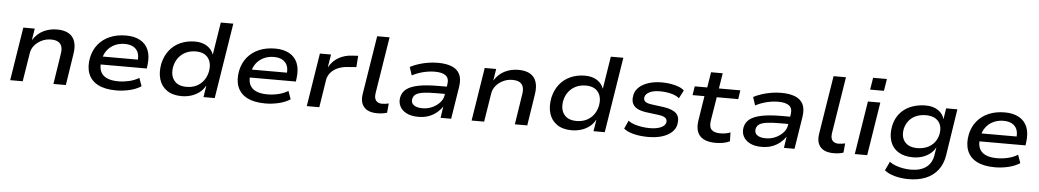

<svg xmlns="http://www.w3.org/2000/svg" viewBox="-43 -1160 9674 1787"><g transform="rotate(5 4794.0 -266.5)"><path d="M57 0 136 -498H243L226 -392H228Q267 -452 325 -480Q383 -508 450 -508Q518 -508 560 -483.5Q602 -459 618 -410.5Q634 -362 622 -291L577 0H461L505 -284Q512 -326 503.5 -353.5Q495 -381 470.5 -395.5Q446 -410 403 -410Q356 -410 315.5 -390Q275 -370 249 -338.5Q223 -307 217 -268L174 0Z M1048 9Q943 9 877.5 -25Q812 -59 787 -123Q762 -187 779 -274Q794 -346 836.5 -398.5Q879 -451 945 -479.5Q1011 -508 1096 -508Q1174 -508 1228 -478.5Q1282 -449 1305.5 -391.5Q1329 -334 1318 -250L1314 -219H860L871 -294H1246L1222 -271Q1230 -324 1216.5 -358.5Q1203 -393 1171 -411Q1139 -429 1090 -429Q1039 -429 996.5 -409Q954 -389 926 -352Q898 -315 889 -263L887 -252Q877 -195 893 -156Q909 -117 951 -97Q993 -77 1060 -77Q1109 -77 1159.5 -88.5Q1210 -100 1253 -126L1280 -50Q1234 -20 1171.5 -5.5Q1109 9 1048 9Z M1659 9Q1575 9 1521.5 -28Q1468 -65 1448.5 -129.5Q1429 -194 1445 -277Q1462 -351 1503 -402.5Q1544 -454 1605 -481Q1666 -508 1740 -508Q1808 -508 1853 -478.5Q1898 -449 1914 -402L1915 -403L1963 -705H2080L1968 0H1863L1880 -107H1878Q1856 -67 1821.5 -41.5Q1787 -16 1745.5 -3.5Q1704 9 1659 9ZM1696 -81Q1747 -81 1786.5 -99.5Q1826 -118 1853.5 -153Q1881 -188 1892 -237Q1908 -317 1872 -367Q1836 -417 1755 -417Q1706 -417 1665.5 -398.5Q1625 -380 1597 -345Q1569 -310 1558 -261Q1542 -181 1578.5 -131Q1615 -81 1696 -81Z M2441 9Q2336 9 2270.5 -25Q2205 -59 2180 -123Q2155 -187 2172 -274Q2187 -346 2229.5 -398.5Q2272 -451 2338 -479.5Q2404 -508 2489 -508Q2567 -508 2621 -478.5Q2675 -449 2698.5 -391.5Q2722 -334 2711 -250L2707 -219H2253L2264 -294H2639L2615 -271Q2623 -324 2609.5 -358.5Q2596 -393 2564 -411Q2532 -429 2483 -429Q2432 -429 2389.5 -409Q2347 -389 2319 -352Q2291 -315 2282 -263L2280 -252Q2270 -195 2286 -156Q2302 -117 2344 -97Q2386 -77 2453 -77Q2502 -77 2552.5 -88.5Q2603 -100 2646 -126L2673 -50Q2627 -20 2564.5 -5.5Q2502 9 2441 9Z M2828 0 2907 -498H3011L2992 -379H2994Q3025 -437 3082 -469.5Q3139 -502 3209 -505L3264 -508L3256 -402L3168 -395Q3119 -391 3080 -373Q3041 -355 3017 -326Q2993 -297 2986 -261L2945 0Z M3486 9Q3401 9 3362.5 -35.5Q3324 -80 3337 -160L3424 -705H3540L3455 -172Q3451 -146 3457.5 -125.5Q3464 -105 3481 -94Q3498 -83 3524 -83Q3539 -83 3555.5 -85.5Q3572 -88 3586 -91L3578 -4Q3555 3 3533.5 6Q3512 9 3486 9Z M3870 9Q3805 9 3761 -13Q3717 -35 3697.5 -73Q3678 -111 3687 -158Q3697 -206 3735.5 -235.5Q3774 -265 3847.5 -279.5Q3921 -294 4035 -294H4129L4119 -225H4026Q3950 -225 3902.5 -219Q3855 -213 3830.5 -197.5Q3806 -182 3800 -152Q3793 -116 3820 -95Q3847 -74 3902 -74Q3949 -74 3991 -92.5Q4033 -111 4062.5 -143Q4092 -175 4097 -213L4114 -315Q4123 -373 4090.5 -398Q4058 -423 3988 -423Q3939 -423 3885 -410.5Q3831 -398 3776 -370L3751 -447Q3790 -467 3833 -480.5Q3876 -494 3921 -501Q3966 -508 4010 -508Q4086 -508 4138 -487.5Q4190 -467 4213 -422.5Q4236 -378 4225 -303L4177 0H4078L4094 -107Q4073 -75 4040 -48Q4007 -21 3965 -6Q3923 9 3870 9Z M4368 0 4447 -498H4554L4537 -392H4539Q4578 -452 4636 -480Q4694 -508 4761 -508Q4829 -508 4871 -483.5Q4913 -459 4929 -410.5Q4945 -362 4933 -291L4888 0H4772L4816 -284Q4823 -326 4814.5 -353.5Q4806 -381 4781.5 -395.5Q4757 -410 4714 -410Q4667 -410 4626.5 -390Q4586 -370 4560 -338.5Q4534 -307 4528 -268L4485 0Z M5303 9Q5219 9 5165.5 -28Q5112 -65 5092.5 -129.5Q5073 -194 5089 -277Q5106 -351 5147 -402.5Q5188 -454 5249 -481Q5310 -508 5384 -508Q5452 -508 5497 -478.5Q5542 -449 5558 -402L5559 -403L5607 -705H5724L5612 0H5507L5524 -107H5522Q5500 -67 5465.5 -41.5Q5431 -16 5389.5 -3.5Q5348 9 5303 9ZM5340 -81Q5391 -81 5430.5 -99.5Q5470 -118 5497.5 -153Q5525 -188 5536 -237Q5552 -317 5516 -367Q5480 -417 5399 -417Q5350 -417 5309.5 -398.5Q5269 -380 5241 -345Q5213 -310 5202 -261Q5186 -181 5222.5 -131Q5259 -81 5340 -81Z M6019 9Q5944 9 5883 -6Q5822 -21 5789 -49L5824 -126Q5848 -107 5881.5 -96Q5915 -85 5952.5 -79.5Q5990 -74 6026 -74Q6089 -74 6129 -92Q6169 -110 6175 -139Q6180 -165 6163.5 -180.5Q6147 -196 6102 -203L5976 -219Q5898 -230 5866 -266.5Q5834 -303 5847 -368Q5856 -410 5889 -441Q5922 -472 5977 -490Q6032 -508 6104 -508Q6147 -508 6187.5 -501Q6228 -494 6260.5 -481.5Q6293 -469 6311 -450L6272 -375Q6241 -401 6191.5 -412.5Q6142 -424 6092 -424Q6029 -424 5993 -405Q5957 -386 5951 -359Q5946 -332 5962 -317Q5978 -302 6021 -296L6142 -280Q6225 -267 6258.5 -232Q6292 -197 6279 -129Q6270 -87 6235 -55.5Q6200 -24 6144.5 -7.5Q6089 9 6019 9Z M6647 9Q6579 9 6536 -13.5Q6493 -36 6477 -79.5Q6461 -123 6471 -186L6507 -415H6396L6409 -498H6526L6549 -642H6658L6635 -498H6835L6823 -415H6622L6586 -193Q6577 -134 6601.5 -108.5Q6626 -83 6683 -83Q6708 -83 6732 -87Q6756 -91 6778 -100L6780 -17Q6752 -3 6717.5 3Q6683 9 6647 9Z M7078 9Q7013 9 6969 -13Q6925 -35 6905.5 -73Q6886 -111 6895 -158Q6905 -206 6943.5 -235.5Q6982 -265 7055.5 -279.5Q7129 -294 7243 -294H7337L7327 -225H7234Q7158 -225 7110.5 -219Q7063 -213 7038.5 -197.5Q7014 -182 7008 -152Q7001 -116 7028 -95Q7055 -74 7110 -74Q7157 -74 7199 -92.5Q7241 -111 7270.5 -143Q7300 -175 7305 -213L7322 -315Q7331 -373 7298.5 -398Q7266 -423 7196 -423Q7147 -423 7093 -410.5Q7039 -398 6984 -370L6959 -447Q6998 -467 7041 -480.5Q7084 -494 7129 -501Q7174 -508 7218 -508Q7294 -508 7346 -487.5Q7398 -467 7421 -422.5Q7444 -378 7433 -303L7385 0H7286L7302 -107Q7281 -75 7248 -48Q7215 -21 7173 -6Q7131 9 7078 9Z M7750 9Q7665 9 7626.5 -35.5Q7588 -80 7601 -160L7688 -705H7804L7719 -172Q7715 -146 7721.5 -125.5Q7728 -105 7745 -94Q7762 -83 7788 -83Q7803 -83 7819.5 -85.5Q7836 -88 7850 -91L7842 -4Q7819 3 7797.5 6Q7776 9 7750 9Z M8038 -610 8056 -722H8185L8167 -610ZM7948 0 8027 -498H8143L8064 0Z M8467 189Q8401 189 8339.5 173Q8278 157 8241 126L8280 43Q8304 62 8337 74Q8370 86 8406.5 92.5Q8443 99 8478 99Q8569 99 8622 60Q8675 21 8687 -52L8699 -127H8698Q8679 -91 8646 -66Q8613 -41 8573 -29Q8533 -17 8489 -17Q8406 -17 8351.5 -51.5Q8297 -86 8276.5 -148Q8256 -210 8271 -290Q8283 -345 8309.5 -385.5Q8336 -426 8375.5 -453.5Q8415 -481 8464 -494.5Q8513 -508 8568 -508Q8637 -508 8683 -476.5Q8729 -445 8742 -395L8758 -498H8863L8796 -63Q8783 19 8739.5 75.5Q8696 132 8626.5 160.5Q8557 189 8467 189ZM8522 -106Q8570 -106 8610.5 -122.5Q8651 -139 8679 -172Q8707 -205 8717 -251Q8732 -327 8694 -372.5Q8656 -418 8576 -418Q8527 -418 8487 -401.5Q8447 -385 8420 -352.5Q8393 -320 8382 -275Q8367 -199 8404.5 -152.5Q8442 -106 8522 -106Z M9258 9Q9153 9 9087.5 -25Q9022 -59 8997 -123Q8972 -187 8989 -274Q9004 -346 9046.5 -398.5Q9089 -451 9155 -479.5Q9221 -508 9306 -508Q9384 -508 9438 -478.5Q9492 -449 9515.5 -391.5Q9539 -334 9528 -250L9524 -219H9070L9081 -294H9456L9432 -271Q9440 -324 9426.5 -358.5Q9413 -393 9381 -411Q9349 -429 9300 -429Q9249 -429 9206.5 -409Q9164 -389 9136 -352Q9108 -315 9099 -263L9097 -252Q9087 -195 9103 -156Q9119 -117 9161 -97Q9203 -77 9270 -77Q9319 -77 9369.5 -88.5Q9420 -100 9463 -126L9490 -50Q9444 -20 9381.5 -5.5Q9319 9 9258 9Z"/></g></svg>

Font: Nunito Sans 7pt SemiExpanded SemiBold
Style: Italic
Weight: 600
Width: 6
Italic angle: -9°
Designer: Vernon Adams
Foundry: Vernon Adams
Version: Version 3.101;gftools[0.9.27]